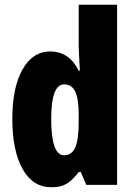

<svg xmlns="http://www.w3.org/2000/svg" viewBox="-20 -780 564 810"><path d="M197 10Q118 10 75 -67.5Q32 -145 32 -278Q32 -411 75 -487Q118 -563 192 -563Q230 -563 260 -544Q290 -525 312 -482H317Q315 -520 313.5 -546Q312 -572 312 -588V-760H474V0H344L321 -54H312Q286 -20 261.5 -5Q237 10 197 10ZM250 -125Q283 -125 297.5 -158Q312 -191 312 -265V-297Q312 -363 297.5 -393.5Q283 -424 251 -424Q196 -424 196 -280Q196 -125 250 -125Z"/></svg>

Font: Noto Sans Kannada ExtraCondensed Black
Style: Regular
Weight: 900
Width: 2
Designer: Jelle Bosma - Monotype Design Team
Foundry: Monotype Imaging Inc.
Version: Version 2.005; ttfautohint (v1.8.4.7-5d5b)